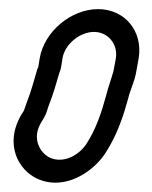

<svg xmlns="http://www.w3.org/2000/svg" viewBox="-20 -219 333 421"><path d="M186 -149C217 -149 239 -122 234 -91L229 -64C224 -45 218 -31 212 -7C203 26 192 58 177 84L171 94C157 118 122 141 90 127C68 117 49 85 70 50L76 40L81 30L87 12C97 -13 104 -38 110 -59C113 -66 113 -68 114 -72L117 -91C122 -122 155 -149 186 -149ZM195 -199C136 -199 77 -150 67 -91L64 -72C64 -71 62 -69 62 -68C55 -44 48 -18 40 2L33 22C32 25 29 29 27 32C-12 99 22 155 62 173C124 201 189 155 214 112L220 102C239 69 251 34 261 -3C266 -24 275 -39 279 -63L284 -91C294 -150 254 -199 195 -199Z"/></svg>

Font: Blanket
Style: BlkOutlineObl
Weight: 900
Foundry: Cannot Into Space Fonts
Version: Version 0.9